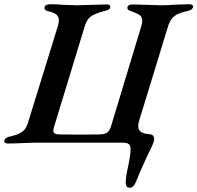

<svg xmlns="http://www.w3.org/2000/svg" viewBox="-49 -675 932 907"><path d="M545 185Q545 162 556 112Q568 56 568 28Q568 13 559.5 6Q551 -1 529 -1H115Q96 -1 56 1Q14 3 -11 3Q-20 3 -25 -0.5Q-30 -4 -29 -10Q-26 -26 2 -31Q40 -40 58 -54Q76 -68 85 -101L225 -554Q229 -567 229 -579Q229 -597 217 -606.5Q205 -616 179 -622Q158 -626 162 -642Q163 -648 170.5 -651.5Q178 -655 188 -655Q221 -655 252 -652Q294 -650 314 -650Q334 -650 382 -652Q432 -654 455 -654Q473 -654 472 -641Q470 -633 463 -629Q456 -625 441 -622Q399 -611 380 -597Q361 -583 352 -553L207 -78Q203 -67 203 -58Q203 -48 210 -44Q217 -40 233 -40L326 -39L420 -40Q444 -40 456 -48Q468 -56 475 -77L619 -553Q623 -566 623 -578Q623 -594 611.5 -603Q600 -612 571 -622Q560 -625 556 -629Q552 -633 553 -641Q556 -654 578 -654Q603 -654 649 -652Q693 -650 711 -650Q744 -650 778 -653Q824 -655 845 -655Q854 -655 859 -651.5Q864 -648 863 -642Q860 -627 833 -622Q795 -614 775.5 -599.5Q756 -585 746 -554L608 -104Q604 -92 604 -80Q604 -60 617.5 -51.5Q631 -43 656 -41Q679 -40 679 -19Q679 -7 671 11Q622 112 595 180Q582 212 564 212Q544 212 545 185Z"/></svg>

Font: EB Garamond SemiBold
Style: Italic
Weight: 600
Italic angle: -17.2°
Designer: Georg Duffner and Octavio Pardo
Foundry: Georg Duffner
Version: Version 1.000